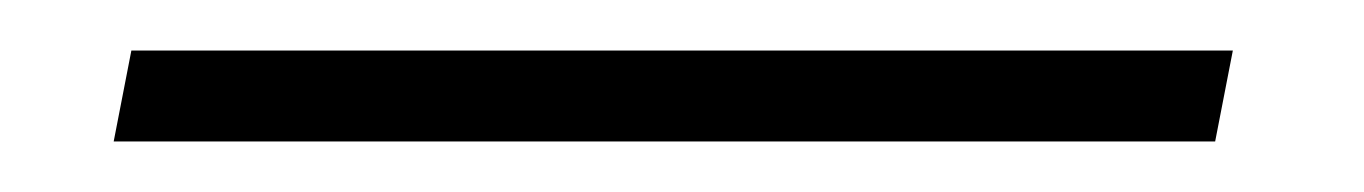

<svg xmlns="http://www.w3.org/2000/svg" viewBox="-20 77 540 76"><path d="M25 133 32 97H468L461 133Z"/></svg>

Font: Spectral SC Medium
Style: Italic
Weight: 500
Italic angle: -10°
Designer: Jean-Baptiste Levee
Foundry: Production Type
Version: Version 2.001